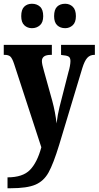

<svg xmlns="http://www.w3.org/2000/svg" viewBox="-22 -775 525 1022"><path d="M18 169Q99 169 137.5 129.5Q176 90 198 9L53 -435Q43 -465 33 -474Q23 -483 3 -483H-2V-536H254V-483H250Q224 -483 212.5 -474.5Q201 -466 201 -450Q201 -434 212 -397L256 -239Q273 -176 279 -118Q285 -166 295 -206L343 -394Q347 -406 350 -422.5Q353 -439 353 -450Q353 -468 343 -474Q333 -480 307 -482L303 -483V-536H483V-483H480Q457 -483 442.5 -467Q428 -451 416 -412L293 -4Q262 97 236.5 143Q211 189 166.5 208Q122 227 35 227H18ZM91 -689Q91 -724 107 -739.5Q123 -755 148 -755Q174 -755 191 -739.5Q208 -724 208 -689Q208 -656 190.5 -640.5Q173 -625 148 -625Q124 -625 107.5 -640.5Q91 -656 91 -689ZM266 -689Q266 -724 282 -739.5Q298 -755 325 -755Q349 -755 365.5 -739Q382 -723 382 -689Q382 -656 365 -640.5Q348 -625 325 -625Q299 -625 282.5 -640.5Q266 -656 266 -689Z"/></svg>

Font: Noto Serif CondExtraBold
Style: Regular
Weight: 800
Width: 3
Designer: Monotype Design Team
Foundry: Monotype Imaging Inc.
Version: Version 1.001